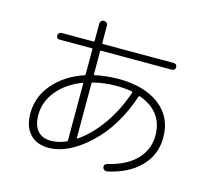

<svg xmlns="http://www.w3.org/2000/svg" viewBox="-118 -941 1236 1133"><g transform="rotate(15 500.0 -375.0)"><path d="M353.5 -416Q259.8 -379.9 205.1 -313.5Q150.4 -247.1 150.4 -165Q150.4 -103.5 178.7 -70.3Q207 -37.1 259.8 -37.1Q306.6 -37.1 355.5 -58.6Q358.4 -59.6 358.4 -67.4V-68.4V-412.1Q358.4 -414.1 356.4 -415.5Q354.5 -417 353.5 -416ZM551.8 -450.2Q476.6 -450.2 409.2 -432.6Q405.3 -431.6 405.3 -426.8V-91.8Q405.3 -90.8 406.7 -90.3Q408.2 -89.8 410.2 -90.8Q484.4 -140.6 548.3 -230Q612.3 -319.3 651.4 -435.5Q652.3 -439.5 647.5 -442.4Q600.6 -450.2 551.8 -450.2ZM256.8 6.8Q184.6 6.8 143.6 -38.1Q102.5 -83 102.5 -162.1Q102.5 -263.7 170.4 -343.3Q238.3 -422.9 352.5 -461.9Q357.4 -463.9 358.4 -468.8V-622.1Q358.4 -627 352.5 -627H158.2Q136.7 -627 136.7 -647.5Q136.7 -656.2 143.1 -662.1Q149.4 -668 158.2 -668H352.5Q357.4 -668 358.4 -672.9V-778.3Q358.4 -788.1 365.2 -794.9Q372.1 -801.8 381.8 -801.8Q391.6 -801.8 398.4 -794.9Q405.3 -788.1 405.3 -778.3V-672.9Q405.3 -668 410.2 -668H842.8Q862.3 -668 863.3 -647.5Q863.3 -627.9 842.8 -627H410.2Q405.3 -627 405.3 -622.1V-482.4Q405.3 -480.5 406.7 -478.5Q408.2 -476.6 409.2 -477.5Q475.6 -492.2 551.8 -493.2Q712.9 -493.2 805.2 -421.9Q897.5 -350.6 897.5 -227.5Q897.5 -122.1 826.7 -48.8Q755.9 24.4 629.9 51.8Q621.1 53.7 612.3 48.8Q603.5 43.9 601.6 35.2Q596.7 15.6 619.1 8.8Q729.5 -16.6 789.6 -78.1Q849.6 -139.6 849.6 -227.5Q849.6 -299.8 811.5 -350.6Q773.4 -401.4 700.2 -426.8Q696.3 -427.7 694.3 -423.8Q628.9 -227.5 502.9 -110.4Q377 6.8 256.8 6.8Z"/></g></svg>

Font: Rounded-L Mgen+ 1m light
Style: Regular
Weight: 200
Designer: [Source Han Sans]
Ryoko NISHIZUKA  (kana & ideographs); Paul D. Hunt (Latin, Greek & Cyrillic); Wenlong ZHANG  (bopomofo
Version: Version 1.059.20150602